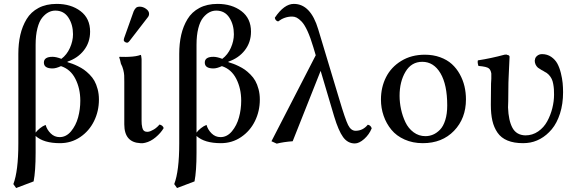

<svg xmlns="http://www.w3.org/2000/svg" viewBox="-20 -718 2923 976"><path d="M161.1 -490.2V-43.9Q168.5 -54.2 182.9 -65.9Q197.3 -77.6 211.9 -83Q218.8 -58.6 237.8 -39.8Q256.8 -21 283.2 -21Q316.4 -21 341.1 -50.5Q365.7 -80.1 377 -121.1Q388.2 -162.1 388.2 -206.1Q388.2 -268.1 363.3 -317.1Q338.4 -366.2 290 -381.8Q264.6 -370.1 247.1 -370.1Q203.1 -370.1 203.1 -399.9Q203.1 -429.2 247.1 -429.2Q265.6 -429.2 292 -418.9Q319.8 -439.5 335.4 -474.4Q351.1 -509.3 351.1 -543.9Q351.1 -592.8 327.9 -628.4Q304.7 -664.1 261.2 -664.1Q243.2 -664.1 226.6 -655.5Q210 -647 194.6 -628.2Q179.2 -609.4 170.2 -574Q161.1 -538.6 161.1 -490.2ZM62 237.8 47.9 217.8Q73.2 151.4 73.2 12.2V-443.8Q73.2 -496.6 83.3 -540.5Q93.3 -584.5 115.2 -620.8Q137.2 -657.2 176 -677.7Q214.8 -698.2 268.1 -698.2Q340.8 -698.2 389.4 -661.4Q438 -624.5 438 -557.1Q438 -502.9 406.7 -462.6Q375.5 -422.4 323.2 -404.8V-401.9Q337.4 -397.5 347.9 -393.8Q358.4 -390.1 376 -381.6Q393.6 -373 406.7 -363.8Q419.9 -354.5 435.1 -339.4Q450.2 -324.2 460 -306.9Q469.7 -289.6 476.3 -264.9Q482.9 -240.2 482.9 -211.9Q482.9 -152.8 458 -102.3Q433.1 -51.8 387.5 -21Q341.8 9.8 285.2 9.8Q201.7 9.8 161.1 -26.9V59.1Q161.1 151.4 150.9 204.1Z M699.7 -104Q699.7 -93.3 700.4 -86.2Q701.2 -79.1 703.4 -68.8Q705.6 -58.6 711.9 -53.2Q718.3 -47.9 728 -47.9Q740.2 -47.9 752.9 -55.2Q772.5 -63.5 791 -85Q808.1 -80.6 812 -66.9Q797.4 -42 771.5 -20.3Q745.6 1.5 717.8 7.8Q706.1 11.2 693.8 9.8Q611.8 5.9 611.8 -85.9V-301.8Q611.8 -323.2 611.3 -334.7Q610.8 -346.2 606.7 -363Q602.5 -379.9 594.7 -394Q590.3 -415.5 585.9 -426.8L587.9 -429.2Q589.8 -429.2 600.1 -429Q610.4 -428.7 619.9 -428.7Q629.4 -428.7 635.7 -429.2Q673.8 -430.7 694.8 -439Q698.2 -439 699.7 -418V-301.8ZM690.9 -684.1Q707 -684.1 722.4 -673.1Q737.8 -662.1 737.8 -647.9Q737.8 -638.2 731.9 -630.9L637.7 -508.8Q631.8 -501 626 -501Q620.1 -501 614.5 -505.1Q608.9 -509.3 608.9 -514.2Q608.9 -518.1 610.8 -523.9L659.7 -661.1Q665.5 -673.3 671.9 -678.7Q678.2 -684.1 690.9 -684.1Z M979 -490.2V-43.9Q986.3 -54.2 1000.7 -65.9Q1015.1 -77.6 1029.8 -83Q1036.6 -58.6 1055.7 -39.8Q1074.7 -21 1101.1 -21Q1134.3 -21 1158.9 -50.5Q1183.6 -80.1 1194.8 -121.1Q1206.1 -162.1 1206.1 -206.1Q1206.1 -268.1 1181.2 -317.1Q1156.2 -366.2 1107.9 -381.8Q1082.5 -370.1 1064.9 -370.1Q1021 -370.1 1021 -399.9Q1021 -429.2 1064.9 -429.2Q1083.5 -429.2 1109.9 -418.9Q1137.7 -439.5 1153.3 -474.4Q1168.9 -509.3 1168.9 -543.9Q1168.9 -592.8 1145.8 -628.4Q1122.6 -664.1 1079.1 -664.1Q1061 -664.1 1044.4 -655.5Q1027.8 -647 1012.5 -628.2Q997.1 -609.4 988 -574Q979 -538.6 979 -490.2ZM879.9 237.8 865.7 217.8Q891.1 151.4 891.1 12.2V-443.8Q891.1 -496.6 901.1 -540.5Q911.1 -584.5 933.1 -620.8Q955.1 -657.2 993.9 -677.7Q1032.7 -698.2 1085.9 -698.2Q1158.7 -698.2 1207.3 -661.4Q1255.9 -624.5 1255.9 -557.1Q1255.9 -502.9 1224.6 -462.6Q1193.4 -422.4 1141.1 -404.8V-401.9Q1155.3 -397.5 1165.8 -393.8Q1176.3 -390.1 1193.8 -381.6Q1211.4 -373 1224.6 -363.8Q1237.8 -354.5 1252.9 -339.4Q1268.1 -324.2 1277.8 -306.9Q1287.6 -289.6 1294.2 -264.9Q1300.8 -240.2 1300.8 -211.9Q1300.8 -152.8 1275.9 -102.3Q1251 -51.8 1205.3 -21Q1159.7 9.8 1103 9.8Q1019.5 9.8 979 -26.9V59.1Q979 151.4 968.8 204.1Z M1869.6 -65.9Q1856.9 -34.2 1831.3 -11.5Q1805.7 11.2 1783.7 11.2Q1747.6 11.2 1724.1 -21Q1700.7 -53.2 1678.7 -126L1609.9 -357.9L1467.8 0Q1421.4 3.4 1386.7 12.2L1359.9 0L1585 -437L1572.8 -478Q1558.1 -527.3 1543 -560.3Q1527.8 -593.3 1513.4 -608.2Q1499 -623 1488 -628.4Q1477.1 -633.8 1464.8 -633.8Q1426.3 -633.8 1393.6 -608.9Q1379.4 -612.8 1377 -627.9Q1424.3 -698.2 1473.6 -698.2Q1559.1 -698.2 1597.7 -568.8L1704.6 -213.9Q1734.9 -111.8 1749.5 -82.5Q1764.2 -53.2 1787.6 -53.2Q1824.7 -53.2 1849.6 -84Q1864.3 -81.5 1869.6 -65.9Z M1916.5 -211.9Q1916.5 -274.4 1942.4 -325.7Q1968.3 -377 2019.8 -408.4Q2071.3 -439.9 2139.6 -439.9Q2182.1 -439.9 2217.5 -427Q2252.9 -414.1 2276.9 -392.3Q2300.8 -370.6 2317.1 -341.1Q2333.5 -311.5 2341.1 -279.3Q2348.6 -247.1 2348.6 -212.9Q2348.6 -116.2 2288.1 -53.2Q2227.5 9.8 2129.4 9.8Q2078.1 9.8 2036.6 -8.8Q1995.1 -27.3 1969.5 -58.6Q1943.8 -89.8 1930.2 -129.2Q1916.5 -168.5 1916.5 -211.9ZM2126.5 -403.8Q2071.3 -403.8 2041.3 -353.3Q2011.2 -302.7 2011.2 -231Q2011.2 -197.3 2018.6 -162.8Q2025.9 -128.4 2040.8 -96.9Q2055.7 -65.4 2082.3 -45.7Q2108.9 -25.9 2142.6 -25.9Q2162.6 -25.9 2181.2 -33.7Q2199.7 -41.5 2216.6 -58.6Q2233.4 -75.7 2243.4 -107.4Q2253.4 -139.2 2253.4 -182.1Q2253.4 -287.6 2219 -345.7Q2184.6 -403.8 2126.5 -403.8Z M2842.3 -249Q2842.3 -189.5 2826.7 -140.9Q2811 -92.3 2784.9 -61Q2758.8 -29.8 2726.3 -12Q2693.8 5.9 2658.2 8.8Q2652.3 9.8 2639.2 9.8Q2592.3 9.8 2559.8 -3.7Q2527.3 -17.1 2509 -43.7Q2490.7 -70.3 2482.9 -104.5Q2475.1 -138.7 2475.1 -185.1Q2475.1 -257.8 2476.1 -293Q2477.5 -306.2 2477.5 -317.9V-344.2Q2474.6 -362.3 2465.3 -370.1Q2454.6 -379.4 2412.1 -382.8Q2406.2 -400.4 2409.2 -411.1Q2476.1 -421.4 2544.4 -439.9Q2555.2 -441.9 2558.1 -439Q2570.3 -437.5 2570.3 -429.2Q2569.3 -421.4 2569.3 -407.2Q2569.3 -402.3 2567.6 -370.4Q2565.9 -338.4 2565.4 -320.8Q2565.4 -304.7 2564.5 -296.9Q2564.5 -282.2 2564 -251Q2563.5 -219.7 2563.5 -203.1Q2562.5 -191.9 2562.5 -171.9Q2564.9 -105 2585 -68.1Q2605 -31.2 2650.4 -29.8Q2686.5 -29.8 2715.6 -49.8Q2744.6 -69.8 2761.7 -101.3Q2778.8 -132.8 2787.6 -168Q2796.4 -203.1 2796.4 -236.8Q2796.4 -252.9 2795.7 -264.6Q2794.9 -276.4 2792.2 -291.3Q2789.6 -306.2 2784.4 -316.9Q2779.3 -327.6 2769.8 -337.9Q2760.3 -348.1 2747.1 -354Q2740.2 -358.9 2733.4 -361.8Q2728 -364.7 2714.4 -374Q2698.2 -388.7 2698.2 -411.1L2699.2 -412.1Q2699.2 -424.8 2710 -433.8Q2720.7 -442.9 2735.4 -442.9Q2761.7 -442.9 2782 -429Q2802.2 -415 2813.2 -394.8Q2824.2 -374.5 2831.1 -346.7Q2837.9 -318.8 2840.1 -295.9Q2842.3 -272.9 2842.3 -249Z"/></svg>

Font: Common Serif News
Style: Regular
Weight: 450
Designer: Philipp H. Poll, Khaled Hosny
Foundry: Stefan Peev, Context Ltd.
Version: Version 1.026